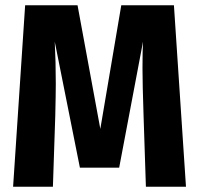

<svg xmlns="http://www.w3.org/2000/svg" viewBox="-20 -713 760 733"><path d="M690 0H537L528 -274Q524 -394 524 -451Q524 -521 526 -554L435 -73H285L189 -554Q193 -478 193 -393Q193 -355 191 -271L182 0H30L76 -693H276L363 -221L443 -693H644Z"/></svg>

Font: Fira Sans Condensed
Style: Bold
Weight: 700
Width: 3
Designer: bBox Type GmbH & Carrois Corporate GbR & Edenspiekermann AG
Foundry: bBox Type GmbH & Carrois Corporate GbR & Edenspiekermann AG
Version: Version 4.301